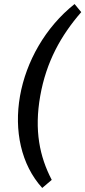

<svg xmlns="http://www.w3.org/2000/svg" viewBox="-20 -755 422 950"><path d="M79 -280C49 -110 84 60 189 175L236 135C176 20 149 -110 179 -280C209 -450 282 -580 382 -695L349 -735C204 -620 109 -450 79 -280Z"/></svg>

Font: Scada
Style: Italic
Weight: 400
Designer: Jovanny Lemonad
Foundry: Jovanny Lemonad
Version: Version 3.005